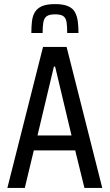

<svg xmlns="http://www.w3.org/2000/svg" viewBox="-20 -917 535 937"><path d="M16 0 190 -688H305L479 0H392L347 -183H145L101 0ZM163 -256H329L249 -592H243ZM249 -897Q288 -897 311.5 -887Q335 -877 345.5 -858Q356 -839 359.5 -813.5Q363 -788 363 -756H308Q308 -788 305 -808Q302 -828 290 -837.5Q278 -847 249 -847Q220 -847 207.5 -837.5Q195 -828 191.5 -808Q188 -788 188 -756H133Q133 -787 136 -813Q139 -839 150 -857.5Q161 -876 184 -886.5Q207 -897 249 -897Z"/></svg>

Font: Saira Condensed Medium
Style: Regular
Weight: 500
Width: 3
Designer: Hector Gatti with collaboration of the Omnibus-Type team
Foundry: Omnibus-Type
Version: Version 1.101